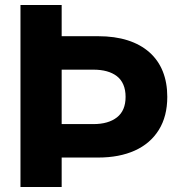

<svg xmlns="http://www.w3.org/2000/svg" viewBox="-20 -749 711 769"><path d="M180 -118V-252H354Q414 -252 448.5 -279Q483 -306 483 -361Q483 -389 474 -410Q465 -431 448 -444Q431 -457 407.5 -463.5Q384 -470 354 -470H180V-604H373Q440 -604 491.5 -587.5Q543 -571 578.5 -539.5Q614 -508 632 -463Q650 -418 650 -361Q650 -283 616 -228.5Q582 -174 520 -146Q458 -118 373 -118ZM62 0V-729H227V0Z"/></svg>

Font: Mona Sans SemiExpanded
Style: Bold
Weight: 700
Width: 6
Designer: Deni Anggara
Foundry: GitHub
Version: Version 2.000